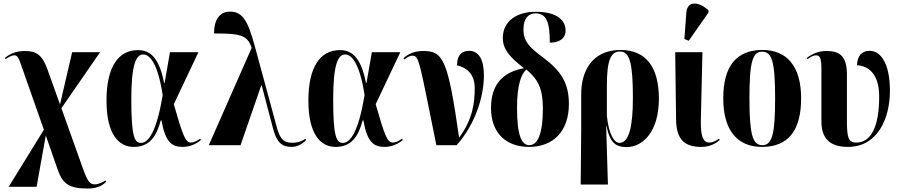

<svg xmlns="http://www.w3.org/2000/svg" viewBox="-20 -837 5192 1107"><path d="M484 250C526 250 564 241 592 211L587 203C577 213 545 226 528 226C499 226 486 212 459 137L334 -213L557 -536H396L326 -235L252 -441C224 -519 189 -543 125 -543C81 -543 45 -533 8 -503L12 -496C33 -510 48 -518 62 -518C81 -518 88 -505 110 -439L233 -89L30 240H191L244 -56L313 142C341 222 378 250 484 250Z M751 10C842 10 882 -50 907 -143H911C933 -16 972 10 1033 10C1073 10 1108 -5 1139 -30L1134 -37C1115 -25 1098 -15 1082 -15C1049 -15 1035 -52 982 -236L1124 -536H960L929 -359H926C895 -519 836 -548 775 -548C664 -548 594 -454 594 -257C594 -65 663 10 751 10ZM792 -13C754 -13 737 -56 737 -264C737 -463 764 -523 806 -523C845 -523 891 -467 918 -288C883 -79 837 -13 792 -13Z M1184 0H1367L1486 -344H1489L1555 -93C1576 -14 1607 10 1662 10C1694 10 1726 -8 1745 -30L1741 -37C1725 -26 1701 -14 1665 -14C1621 -14 1597 -29 1578 -96L1449 -571C1410 -715 1379 -770 1307 -770C1240 -770 1214 -715 1214 -644C1363 -644 1406 -637 1431 -561Z M1915 10C2006 10 2046 -50 2071 -143H2075C2097 -16 2136 10 2197 10C2237 10 2272 -5 2303 -30L2298 -37C2279 -25 2262 -15 2246 -15C2213 -15 2199 -52 2146 -236L2288 -536H2124L2093 -359H2090C2059 -519 2000 -548 1939 -548C1828 -548 1758 -454 1758 -257C1758 -65 1827 10 1915 10ZM1956 -13C1918 -13 1901 -56 1901 -264C1901 -463 1928 -523 1970 -523C2009 -523 2055 -467 2082 -288C2047 -79 2001 -13 1956 -13Z M2496 0H2613C2717 -117 2770 -274 2770 -403C2770 -493 2741 -544 2684 -544C2649 -544 2615 -525 2615 -460C2666 -449 2717 -414 2717 -330C2717 -246 2707 -152 2627 -43C2563 -491 2536 -543 2421 -543C2370 -543 2334 -527 2306 -501L2312 -494C2332 -511 2347 -516 2358 -516C2398 -516 2399 -474 2496 0Z M3030 10C3168 10 3260 -78 3260 -238C3260 -361 3212 -430 3112 -505C3033 -564 2998 -597 2998 -668C2998 -731 3027 -760 3068 -760C3132 -760 3150 -706 3150 -591C3205 -591 3241 -615 3241 -662C3241 -711 3203 -769 3069 -769C2959 -769 2879 -715 2879 -618C2879 -551 2922 -505 3001 -444C2884 -422 2811 -355 2811 -214C2811 -71 2897 10 3030 10ZM3032 0C2987 0 2961 -56 2961 -216C2961 -349 2986 -412 3015 -436C3084 -379 3110 -322 3110 -213C3110 -55 3076 0 3032 0Z M3328 227H3485L3475 -110H3477C3497 -10 3534 11 3592 11C3689 11 3779 -81 3779 -268C3779 -450 3704 -549 3558 -549C3392 -549 3330 -424 3331 -292V-90ZM3552 -13C3520 -13 3489 -67 3479 -170V-344C3479 -488 3501 -540 3554 -540C3612 -540 3629 -470 3629 -270C3629 -114 3608 -13 3552 -13Z M3951 -602 4065 -765V-777C4011 -828 3943 -836 3937 -764L3926 -612ZM4023 10C4077 10 4110 -13 4130 -30L4125 -37C4105 -24 4090 -15 4069 -15C4021 -15 4020 -90 4021 -150L4030 -536H3873L3878 -149C3879 -38 3922 10 4023 10Z M4373 10C4522 10 4599 -81 4599 -270C4599 -457 4515 -549 4376 -549C4227 -549 4150 -457 4150 -270C4150 -82 4234 10 4373 10ZM4375 0C4320 0 4301 -59 4301 -270C4301 -481 4319 -539 4374 -539C4431 -539 4449 -481 4449 -270C4449 -59 4431 0 4375 0Z M4869 10C5041 10 5111 -156 5111 -313C5111 -473 5057 -544 4994 -544C4948 -544 4923 -514 4921 -461C4986 -457 5049 -413 5049 -280C5049 -104 5001 -15 4917 -15C4872 -15 4863 -41 4863 -142V-407C4863 -513 4822 -543 4746 -543C4701 -543 4664 -528 4632 -503L4636 -496C4656 -511 4672 -518 4685 -518C4707 -518 4716 -503 4716 -437V-137C4716 -39 4764 10 4869 10Z"/></svg>

Font: Noto Serif Display ExtraCondensed ExtraBold
Style: Regular
Weight: 800
Width: 2
Designer: Monotype Design Team
Foundry: Monotype Imaging Inc.
Version: Version 2.009